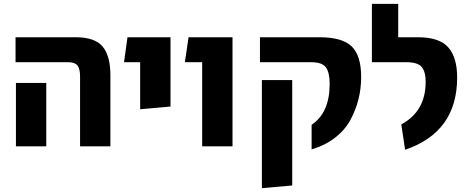

<svg xmlns="http://www.w3.org/2000/svg" viewBox="-20 -762 2440 1000"><path d="M397 0V-364Q397 -404 383.5 -421Q370 -438 335 -438H61V-568H374Q474 -568 514.5 -519.5Q555 -471 555 -369V0ZM63 0V-330H221V0Z M710 -193V-438H626L644 -568H868V-207Z M1033 0V-438H943L962 -568H1191V0Z M1603 16V-112Q1697 -175 1697 -325Q1697 -384 1677.5 -411Q1658 -438 1601 -438H1334V-568H1644Q1763 -568 1812 -520Q1861 -472 1861 -361Q1861 -301 1847 -245Q1833 -189 1804.5 -136.5Q1776 -84 1724 -44Q1672 -4 1603 16ZM1344 218V-345H1502V204Z M2090 18 2070 -114Q2197 -182 2197 -336Q2197 -389 2176 -413.5Q2155 -438 2096 -438H1917V-742H2054V-568H2157Q2268 -568 2314.5 -515.5Q2361 -463 2361 -358Q2361 -74 2090 18Z"/></svg>

Font: FiraGO
Style: Bold
Weight: 700
Designer: bBox Type
Foundry: bBox Type GmbH
Version: Version 1.001;PS 001.001;hotconv 1.0.88;makeotf.lib2.5.64775